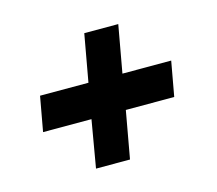

<svg xmlns="http://www.w3.org/2000/svg" viewBox="-62 -528 567 502"><g transform="rotate(-15 221.5 -277.0)"><path d="M387 -230H256L233 -102H141L163 -230H32L49 -324H180L203 -452H295L272 -324H404Z"/></g></svg>

Font: Cabin
Style: Bold Italic
Weight: 700
Designer: Pablo Impallari
Foundry: Pablo Impallari. www.impallari.com Igino Marini. www.ikern.com
Version: Version 1.005